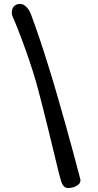

<svg xmlns="http://www.w3.org/2000/svg" viewBox="-20 -836 489 961"><path d="M277.8 41.5Q275.4 34.2 270 11.7Q264.6 -10.7 256.6 -44.2Q248.5 -77.6 238.3 -119.6Q228 -161.6 216.8 -207.8Q205.6 -253.9 193.4 -301.3Q181.2 -348.6 169.4 -393.6Q158.7 -433.6 143.6 -481.4Q128.4 -529.3 111.1 -578.1Q93.8 -627 75.7 -673.6Q57.6 -720.2 41.5 -757.3Q40 -761.2 39.6 -764.6Q39.1 -768.1 39.1 -772Q39.1 -793.9 50.5 -805.2Q62 -816.4 80.6 -816.4Q90.8 -816.4 99.6 -811Q108.4 -805.7 115.5 -797.6Q122.6 -789.6 127.4 -780.5Q132.3 -771.5 135.3 -763.7Q156.2 -707.5 178.2 -642.1Q200.2 -576.7 221.9 -506.8Q243.7 -437 264.6 -365Q285.6 -293 305.2 -223.1Q324.7 -153.3 342.3 -88.4Q359.9 -23.4 374.5 32.2Q377.4 43.9 379.2 50.5Q380.9 57.1 381.6 60.3Q382.3 63.5 382.6 64.2Q382.8 64.9 382.8 65.4Q382.8 76.7 376.2 84Q369.6 91.3 360.1 96.2Q350.6 101.1 339.8 103Q329.1 105 320.8 105Q309.1 105 302 98.6Q294.9 92.3 290.5 82.8Q286.1 73.2 283.4 62Q280.8 50.8 277.8 41.5Z"/></svg>

Font: Short Stack
Style: Regular
Weight: 400
Designer: James Grieshaber
Foundry: James Grieshaber
Version: Version 1.002